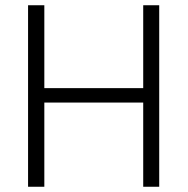

<svg xmlns="http://www.w3.org/2000/svg" viewBox="-20 -712 715 732"><path d="M587 0V-692H526V-376H149V-692H87V0H149V-321H526V0Z"/></svg>

Font: RazerF5 Light
Style: Regular
Weight: 300
Foundry: Razer Inc.
Version: Version 2